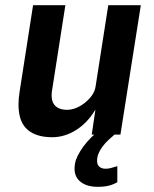

<svg xmlns="http://www.w3.org/2000/svg" viewBox="-20 -521 596 743"><path d="M182 10Q130 10 98 -10.5Q66 -31 56.5 -71.5Q47 -112 56 -167L108 -501H233L183 -181Q177 -151 182 -132.5Q187 -114 202 -105Q217 -96 239 -96Q263 -96 287 -109Q311 -122 329 -143Q347 -164 350 -187L399 -501H525L446 0H335L349 -95H348Q318 -45 274 -17.5Q230 10 182 10ZM359 202Q309 202 284.5 176Q260 150 273 100Q286 64 317 28Q348 -8 394 -37L423 0Q414 8 400.5 20Q387 32 375.5 48Q364 64 358 82Q352 109 361 120.5Q370 132 389 132Q399 132 410 129Q421 126 434 122V184Q419 193 401 197.5Q383 202 359 202Z"/></svg>

Font: Nunito Sans 7pt Condensed
Style: Bold Italic
Weight: 700
Width: 3
Italic angle: -9°
Designer: Vernon Adams
Foundry: Vernon Adams
Version: Version 3.101;gftools[0.9.27]